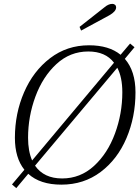

<svg xmlns="http://www.w3.org/2000/svg" viewBox="-20 -944 720 992"><path d="M399 -786 391 -805 518 -905Q540 -924 560 -924Q569 -924 574.5 -919Q580 -914 580 -906Q580 -885 545 -865ZM680 -467Q680 -340 633.5 -230.5Q587 -121 500 -55.5Q413 10 297 10Q187 10 126 -46L64 28L42 9L106 -67Q57 -128 57 -232Q57 -358 104.5 -467.5Q152 -577 239 -643.5Q326 -710 440 -710Q543 -710 603 -661L652 -719L675 -700L625 -640Q680 -577 680 -467ZM146 -115 569 -620Q525 -678 436 -678Q342 -678 271.5 -613Q201 -548 163 -445Q125 -342 125 -232Q125 -163 146 -115ZM612 -467Q612 -545 586 -594L161 -88Q207 -22 301 -22Q395 -22 465.5 -86.5Q536 -151 574 -254Q612 -357 612 -467Z"/></svg>

Font: Trirong Light
Style: Italic
Weight: 300
Italic angle: -12°
Designer: Katatrad Team
Foundry: CadsonDemak
Version: Version 1.001